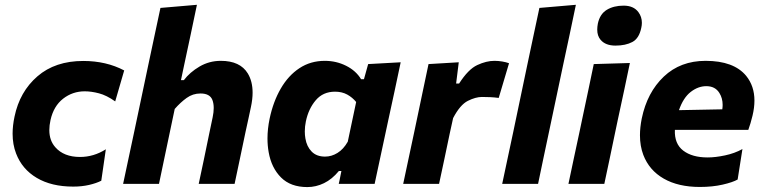

<svg xmlns="http://www.w3.org/2000/svg" viewBox="-20 -766 3182 800"><path d="M285 11.5Q194.5 11.5 133.2 -24.8Q72 -61 47 -126.5Q32.5 -164 32.5 -209Q32.5 -242.5 40.5 -280Q62 -384 136 -448Q210 -512 327 -512Q422.5 -512 497.5 -472.5L460 -343.5Q424 -369 392.2 -377.2Q360.5 -385.5 333 -385.5Q282.5 -385.5 243 -354.8Q203.5 -324 190.5 -266Q185.5 -243.5 185.5 -224Q185.5 -180.5 210.5 -152.5Q246 -112 313.5 -112Q370.5 -112 421 -144L402 -13Q381.5 -2.5 351.2 4.5Q321 11.5 285 11.5Z M493 0Q504.5 -53 515 -103.5Q525.5 -154 539 -216L597.5 -493.5Q610.5 -554.5 623 -613.5Q635.5 -672.5 648.5 -733L800.5 -746Q788 -686.5 775 -624.5Q761.5 -562.5 747 -493.5L734 -432H746Q771 -465 811.5 -488.8Q852 -512.5 900 -512.5Q980.5 -512.5 1012.5 -460Q1032.5 -427 1032.5 -380Q1032.5 -352.5 1025.5 -320Q1021 -298.5 1015.2 -271.8Q1009.5 -245 1003 -216Q990 -154 979.5 -104Q969 -53.5 957.5 0H808Q819.5 -53.5 829.8 -102.8Q840 -152 851.5 -208L866 -277Q870.5 -298.5 870.5 -316Q870.5 -335 865 -349.5Q854.5 -376.5 815.5 -376.5Q783.5 -376.5 757.8 -358Q732 -339.5 708 -312L686 -207.5Q674.5 -152 664 -102.8Q653.5 -53.5 642.5 0Z M1391.5 0Q1393.5 -8 1395 -16L1402.5 -53.5H1392Q1363.5 -19 1330 -2.8Q1296.5 13.5 1260.5 13.5Q1191 13.5 1151 -26.5Q1111 -66.5 1099.5 -131.5Q1094.5 -159.5 1094.5 -189Q1094.5 -229 1103.5 -272Q1118.5 -343 1150 -397.2Q1181.5 -451.5 1227.8 -482Q1274 -512.5 1333.5 -512.5Q1381 -512.5 1422 -492Q1463 -471.5 1484.5 -436H1496.5L1514 -499L1649.5 -506.5Q1636.5 -444.5 1624 -386Q1611.5 -327.5 1598 -266L1546 -23.5Q1543.5 -11.5 1541 0ZM1334.5 -113.5Q1361.5 -113.5 1386.2 -128.8Q1411 -144 1429 -175.5L1464 -341Q1448.5 -360 1426.8 -372Q1405 -384 1376 -384Q1326 -384 1295.8 -348.5Q1265.5 -313 1254.5 -260.5Q1250 -239 1250 -218.5Q1250 -203.5 1252.5 -189Q1258 -155.5 1278.5 -134.5Q1299 -113.5 1334.5 -113.5Z M1660 0Q1671.5 -53.5 1682 -103.5Q1692.5 -153 1706 -216L1716.5 -266Q1727.5 -319.5 1740 -378Q1752.5 -436.5 1765.5 -499L1891.5 -506.5L1880.5 -418H1893Q1931 -477.5 1968.8 -495Q2006.5 -512.5 2040 -512.5Q2056 -512.5 2072.5 -509.8Q2089 -507 2101 -502.5L2058 -358Q2038.5 -360.5 2022.5 -361.2Q2006.5 -362 1988 -362Q1962 -362 1929.5 -345.8Q1897 -329.5 1868 -274L1853.5 -208Q1841.5 -152 1831.5 -103Q1821 -54 1809.5 0Z M2072.5 0Q2084 -53 2094.5 -103.5Q2105 -154 2118.5 -216L2176.5 -493Q2189.5 -554 2202 -613.5Q2214.5 -672.5 2227.5 -733L2379.5 -746Q2367 -687 2354 -624.5Q2340.5 -562 2326 -493.5L2267.5 -216.5Q2254 -153 2243.5 -103.2Q2233 -53.5 2222 0Z M2348.5 0Q2360 -53.5 2370.5 -104Q2381 -154 2394.5 -216L2405 -266Q2420.5 -341 2432 -393.5Q2443 -445.5 2454 -499L2604.5 -503.5Q2593 -448.5 2581.8 -395.2Q2570.5 -342 2554 -266L2543.5 -216Q2530.5 -154 2520 -103.5Q2509 -53 2498 0ZM2544.5 -576Q2503 -576 2482.5 -600Q2468.5 -616.5 2468.5 -642.5Q2468.5 -654 2471 -667.5Q2479.5 -707.5 2508.2 -725Q2537 -742.5 2578.5 -742.5Q2620 -742.5 2640 -715.5Q2654.5 -696 2654.5 -671Q2654.5 -661 2652 -650Q2643 -606 2614.8 -591Q2586.5 -576 2544.5 -576Z M2896 13Q2806 13 2745.5 -21.8Q2685 -56.5 2660.5 -120.5Q2646.5 -157.5 2646.5 -202.5Q2646.5 -235 2654 -272.5Q2676.5 -381 2745.8 -446.8Q2815 -512.5 2920 -512.5Q3037.5 -512.5 3089 -450Q3123.5 -407.5 3123.5 -347Q3123.5 -317.5 3115.5 -284Q3107.5 -251 3098 -225H2792Q2789.5 -167 2826.8 -138.5Q2864 -110 2928.5 -110Q2960.5 -110 3000.8 -118.5Q3041 -127 3073.5 -145L3053.5 -18Q3033.5 -6.5 2991.2 3.2Q2949 13 2896 13ZM2923 -407Q2889 -407 2858 -383Q2827 -359 2809 -307L2989.5 -310.5Q2991 -320 2991 -329Q2991 -357 2977.5 -378.5Q2960 -407 2923 -407Z"/></svg>

Font: Heraclito
Style: Bold Italic
Weight: 700
Italic angle: -12°
Designer: Kostas Bartsokas (font) & Cristiano Sobral (main changes)
Foundry: Kostas Bartsokas (font) & Cristiano Sobral (main changes)
Version: Version 1.00;July 8, 2020;FontCreator 13.0.0.2655 64-bit